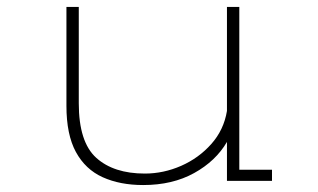

<svg xmlns="http://www.w3.org/2000/svg" viewBox="-20 -520 915 552"><path d="M391.5 12Q325 12 275.2 -10.5Q225.5 -33 198.2 -83Q171 -133 171 -215.5V-500H206.5V-223Q206.5 -111.5 256.8 -66.2Q307 -21 396.5 -21Q450 -21 500.8 -43.2Q551.5 -65.5 587.5 -106Q623.5 -146.5 632.5 -201V-500H668V-32H762V0H632.5V-112Q600.5 -57 538.2 -22.5Q476 12 391.5 12Z"/></svg>

Font: Trispace SemiExpanded Thin
Style: Regular
Weight: 100
Width: 6
Designer: Tyler Finck
Foundry: Etcetera Type Company
Version: Version 1.210; ttfautohint (v1.8.3)